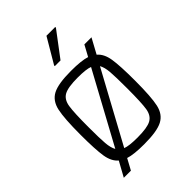

<svg xmlns="http://www.w3.org/2000/svg" viewBox="-232 -825 974 974"><g transform="rotate(-45 255.0 -338.5)"><path d="M450 -254Q450 -136 438.5 -85Q427 -34 387 -13Q347 8 255 8Q180 8 144 -4L112 55H61L105 -25Q76 -49 68 -99Q60 -149 60 -254Q60 -372 71.5 -424Q83 -476 123 -497Q163 -518 255 -518Q330 -518 366 -506L398 -565H449L405 -484Q434 -460 442 -410Q450 -360 450 -254ZM134 -79 341 -460Q316 -470 255 -470Q185 -470 157 -454.5Q129 -439 122.5 -398.5Q116 -358 116 -254Q116 -173 119 -136.5Q122 -100 134 -79ZM394 -254Q394 -337 391 -373.5Q388 -410 376 -431L169 -50Q194 -40 255 -40Q325 -40 353 -55.5Q381 -71 387.5 -110.5Q394 -150 394 -254ZM214 -598 293 -732H356V-727L255 -593H214Z"/></g></svg>

Font: Saira SemiCondensed Light
Style: Regular
Weight: 300
Width: 4
Designer: Hector Gatti with collaboration of the Omnibus-Type team
Foundry: Omnibus-Type
Version: Version 0.072; ttfautohint (v1.8)